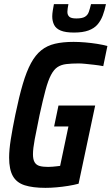

<svg xmlns="http://www.w3.org/2000/svg" viewBox="-20 -898 538 926"><path d="M199 8Q138 8 99 -4.5Q60 -17 42 -49Q24 -81 24 -138Q24 -175 32 -226Q40 -277 54 -345Q72 -432 90 -493Q108 -554 129.5 -593.5Q151 -633 179 -655.5Q207 -678 245 -687Q283 -696 335 -696Q361 -696 390.5 -693.5Q420 -691 448.5 -686.5Q477 -682 498 -676L478 -579Q457 -583 434.5 -585.5Q412 -588 392.5 -590Q373 -592 360 -592Q325 -592 300 -589Q275 -586 257.5 -574.5Q240 -563 226 -536.5Q212 -510 199.5 -463.5Q187 -417 171 -344Q156 -272 147.5 -226.5Q139 -181 139 -154Q139 -129 147 -115.5Q155 -102 171 -97.5Q187 -93 212 -93Q223 -93 233.5 -94Q244 -95 253.5 -96Q263 -97 270 -98L310 -288H241L262 -389H439L359 -12Q337 -6 309 -1.5Q281 3 252.5 5.5Q224 8 199 8ZM337 -741Q296 -741 273 -750.5Q250 -760 241 -778Q232 -796 232 -819Q232 -831 234.5 -847Q237 -863 240 -878H310Q308 -867 306.5 -858Q305 -849 305 -841Q305 -826 314 -817.5Q323 -809 348 -809Q376 -809 389.5 -817Q403 -825 408.5 -841Q414 -857 419 -878H491Q485 -848 475.5 -823Q466 -798 450 -779.5Q434 -761 406.5 -751Q379 -741 337 -741Z"/></svg>

Font: Saira Condensed SemiBold
Style: Italic
Weight: 600
Width: 3
Italic angle: -12°
Designer: Hector Gatti with collaboration of the Omnibus-Type team
Foundry: Omnibus-Type
Version: Version 1.101